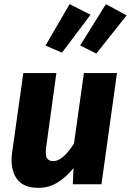

<svg xmlns="http://www.w3.org/2000/svg" viewBox="-20 -881 625 918"><path d="M163.6 17.2Q89 17.2 58.4 -28.9Q27.9 -75 37.9 -151.3L91.5 -531.6H249.5L200.8 -177.5Q195.7 -138.4 204.7 -124.6Q213.6 -110.7 234.3 -110.7Q252.3 -110.7 269.8 -122.4Q287.2 -134.1 303.5 -153.1Q319.7 -172.2 333.8 -195.1L381.2 -531.6H539.2L465.2 0H328L331.7 -77.5Q297.3 -34.6 255.7 -8.7Q214 17.2 163.6 17.2ZM363.4 -663.6 486.3 -861.3 585.4 -807.3 440.5 -624.9ZM197.7 -663.3 312.9 -861.3 412.9 -810.5 276.4 -629.2Z"/></svg>

Font: Fira Sans Variable
Style: Italic
Weight: 397
Italic angle: -8°
Designer: Carrois Corporate & Edenspiekermann AG
Foundry: Carrois Corporate GbR & Edenspiekermann AG
Version: Version 4.202